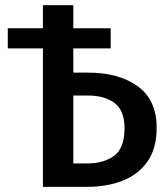

<svg xmlns="http://www.w3.org/2000/svg" viewBox="-20 -728 655 748"><path d="M147.2 0V-539.5H10.3V-617.9H147.2V-707.7H265.6V-617.9H411.3V-539.5H265.6V-445.1H322.6Q443.1 -445.1 516.7 -391.8Q590.3 -338.5 590.3 -230.3Q590.3 -150.3 555.1 -99.5Q520 -48.7 458.7 -24.4Q397.4 0 318.5 0ZM265.6 -91.3H321Q383.6 -91.3 424.4 -121Q465.1 -150.8 465.1 -228.2Q465.1 -297.4 426.4 -326.7Q387.7 -355.9 321.5 -355.9H265.6Z"/></svg>

Font: Fira Code Medium
Style: Regular
Weight: 500
Designer: Carrois Corporate, Edenspiekermann AG, Nikita Prokopov
Foundry: Carrois Corporate, Edenspiekermann AG, Nikita Prokopov
Version: Version 6.002